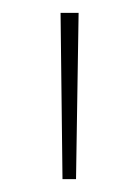

<svg xmlns="http://www.w3.org/2000/svg" viewBox="-20 -819 216 298"><path d="M102 -799H74L77 -541H98Z"/></svg>

Font: Noto Sans Sinhala Thin
Style: Regular
Weight: 100
Designer: Jelle Bosma - Monotype Design Team
Foundry: Monotype Imaging Inc.
Version: Version 2.006